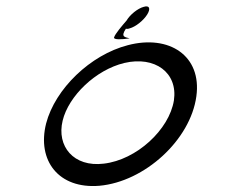

<svg xmlns="http://www.w3.org/2000/svg" viewBox="-20 -575 756 616"><path d="M181 -188C200 -267 287 -351 379 -373C477 -396 551 -342 538 -253C523 -159 418 -62 313 -50C216 -38 161 -106 181 -188ZM128 -179C98 -60 168 32 299 21C444 8 591 -126 610 -266C628 -396 523 -465 390 -430C270 -399 157 -290 128 -179ZM452 -528C464 -547 460 -559 441 -553C422 -548 397 -528 386 -509C372 -493 349 -466 346 -455C343 -447 372 -448 396 -452C381 -456 366 -456 384 -483C386 -482 391 -482 396 -484C415 -489 440 -509 452 -528Z"/></svg>

Font: Hi. Perspective
Style: Perspective
Weight: 400
Designer: Mew Too, Robert Jablonski
Foundry: Cannot Into Space Fonts
Version: Version 1.996